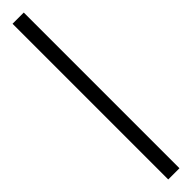

<svg xmlns="http://www.w3.org/2000/svg" viewBox="32 -114 436 436"><g transform="rotate(45 250.0 104.0)"><path d="M0 122H500V86H0Z"/></g></svg>

Font: Noto Sans Mono ExtraCondensed ExtraLight
Style: Regular
Weight: 200
Width: 2
Designer: Monotype Design Team
Foundry: Monotype Imaging Inc.
Version: Version 2.014